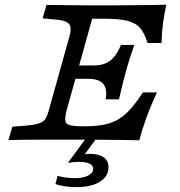

<svg xmlns="http://www.w3.org/2000/svg" viewBox="-20 -591 758 809"><path d="M301.6 197.6Q276.6 197.6 253.2 194Q229.8 190.3 213.7 184.7L222.6 150Q236.3 154 257.3 156.9Q278.2 159.7 296.8 159.7Q329.8 159.7 351.2 148.8Q372.6 137.9 372.6 120.2Q372.6 106.5 357.7 98.8Q342.7 91.1 315.3 91.1Q299.2 91.1 284.7 92.7Q270.2 94.4 266.1 95.2L355.6 -26.6H400L337.1 58.9Q347.6 57.3 352 57.3Q356.5 57.3 358.9 57.3Q396.8 57.3 416.9 71.8Q437.1 86.3 437.1 113.7Q437.1 152.4 400.4 175Q363.7 197.6 301.6 197.6ZM187.1 -2.4Q162.1 -2.4 131.9 -2.4Q101.6 -2.4 71.4 -2Q41.1 -1.6 15.3 -0.8L32.3 -57.3L86.3 -61.3Q122.6 -64.5 141.5 -70.2Q160.5 -75.8 169.8 -88.3Q179 -100.8 185.5 -125.8L274.2 -443.5Q279.8 -466.9 276.2 -480.2Q272.6 -493.5 255.6 -500.4Q238.7 -507.3 201.6 -509.7L159.7 -513.7L175.8 -570.2Q193.5 -570.2 222.6 -569.8Q251.6 -569.4 284.7 -569Q317.7 -568.5 346 -568.5H349.2H446Q494.4 -568.5 533.9 -569Q573.4 -569.4 608.9 -569.8Q644.4 -570.2 680.6 -571Q671.8 -529 666.9 -493.5Q662.1 -458.1 660.5 -409.7H601.6Q589.5 -450 571 -472.2Q552.4 -494.4 516.9 -503.2Q481.5 -512.1 416.9 -512.1H368.5L261.3 -128.2Q249.2 -84.7 259.7 -71.8Q270.2 -58.9 319.4 -58.9H339.5Q400 -58.9 440.7 -71.4Q481.5 -83.9 513.7 -114.9Q546 -146 582.3 -201.6H641.1Q612.9 -139.5 596 -92.7Q579 -46 566.9 0Q531.5 -0.8 496 -1.2Q460.5 -1.6 421.4 -2Q382.3 -2.4 333.9 -2.4H192.7ZM268.5 -258.9 284.7 -315.3H474.2L458.1 -258.9ZM425 -172.6Q430.6 -201.6 424.2 -221Q417.7 -240.3 400 -249.6Q382.3 -258.9 352.4 -258.9L375.8 -315.3Q404 -315.3 425 -324.2Q446 -333.1 461.7 -352.4Q477.4 -371.8 489.5 -401.6H546Q529.8 -355.6 522.6 -331.5Q515.3 -307.3 509.7 -287.1Q504 -266.9 498 -242.7Q491.9 -218.5 481.5 -172.6Z"/></svg>

Font: Playfair 5pt SemiExpanded Light
Style: Italic
Weight: 300
Width: 6
Italic angle: -15.6°
Designer: Claus Eggers Sørensen
Foundry: Claus Eggers Sørensen
Version: Version 2.203